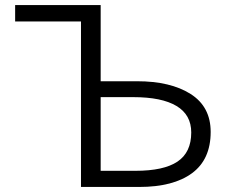

<svg xmlns="http://www.w3.org/2000/svg" viewBox="-20 -741 916 761"><path d="M301 -656H40V-721H379V-419H523Q656 -419 735.5 -368.5Q815 -318 815 -218Q815 -109 741 -54.5Q667 0 532 0H301ZM738 -216Q738 -286 679.5 -321Q621 -356 508 -356H379V-64H517Q629 -64 683.5 -100.5Q738 -137 738 -216Z"/></svg>

Font: Nebula Sans Book
Style: Regular
Weight: 400
Designer: Paul D. Hunt for Adobe (as Source Sans)
Foundry: Nebula Entertainment & Broadcasting LLC
Version: Version 1.010